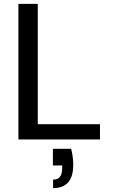

<svg xmlns="http://www.w3.org/2000/svg" viewBox="-20 -720 581 991"><path d="M75 0V-700H175V-79H496V0ZM254 251V207Q279 207 290 192Q301 177 301 148V134H253V48H347Q353 70 355.5 91Q358 112 358 130Q358 192 331.5 221.5Q305 251 254 251Z"/></svg>

Font: DM Sans 10pt Medium
Style: Regular
Weight: 500
Version: Version 4.004;gftools[0.9.30]